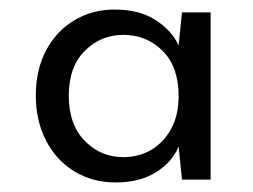

<svg xmlns="http://www.w3.org/2000/svg" viewBox="-20 -729 529 402"><path d="M222 -347Q174 -347 136 -370Q98 -393 76.5 -434.5Q55 -476 55 -529Q55 -583 76.5 -623.5Q98 -664 135.5 -686.5Q173 -709 220 -709Q271 -709 305 -687.5Q339 -666 354 -634L361 -703H421V-353H361L354 -422Q340 -389 306 -368Q272 -347 222 -347ZM238 -400Q271 -400 297 -415.5Q323 -431 338.5 -459.5Q354 -488 354 -528Q354 -589 320.5 -622.5Q287 -656 238 -656Q191 -656 157.5 -622.5Q124 -589 124 -529Q124 -468 157.5 -434Q191 -400 238 -400Z"/></svg>

Font: DM Sans 9pt
Style: Regular
Weight: 400
Designer: Colophon Foundry, Jonny Pinhorn
Foundry: Colophon Foundry
Version: Version 4.004;gftools[0.9.30]